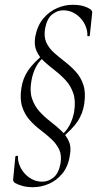

<svg xmlns="http://www.w3.org/2000/svg" viewBox="-20 -592 426 800"><path d="M118 188Q93 188 74.5 183Q56 178 42 170Q38 167 36 163Q34 159 35 153L44 60Q46 57 51 57Q56 57 55 60Q54 77 61 95.5Q68 114 81.5 129.5Q95 145 114 155Q133 165 156 165Q181 165 202.5 148Q224 131 232 90Q238 55 226.5 31Q215 7 194 -12.5Q173 -32 148.5 -50.5Q124 -69 103.5 -92Q83 -115 72.5 -147Q62 -179 69 -225Q75 -265 96.5 -297.5Q118 -330 170 -373L175 -364Q144 -341 130 -313.5Q116 -286 111 -256Q103 -212 113.5 -181Q124 -150 144.5 -127.5Q165 -105 189 -86.5Q213 -68 234 -48.5Q255 -29 266.5 -4Q278 21 271 56Q264 102 239.5 131.5Q215 161 182.5 174.5Q150 188 118 188ZM230 -11 225 -20Q255 -42 269.5 -69.5Q284 -97 289 -127Q296 -172 285.5 -203Q275 -234 254.5 -256.5Q234 -279 210 -297.5Q186 -316 164.5 -335.5Q143 -355 132 -380Q121 -405 127 -440Q136 -486 160.5 -515Q185 -544 217.5 -558Q250 -572 282 -572Q308 -572 326 -567Q344 -562 357 -553Q360 -551 362.5 -547Q365 -543 364 -537L354 -443Q354 -441 349 -441Q344 -441 344 -443Q345 -460 338.5 -478.5Q332 -497 318.5 -513Q305 -529 286 -539Q267 -549 243 -549Q219 -549 197.5 -532Q176 -515 168 -474Q162 -439 173 -415Q184 -391 205.5 -372Q227 -353 251 -334.5Q275 -316 296 -293Q317 -270 327.5 -238Q338 -206 331 -159Q325 -119 303.5 -86.5Q282 -54 230 -11Z"/></svg>

Font: Cormorant Garamond Light Light
Style: Italic
Weight: 300
Italic angle: -10°
Version: Version 4.001